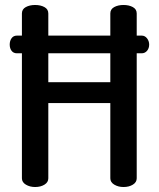

<svg xmlns="http://www.w3.org/2000/svg" viewBox="-20 -751 638 771"><path d="M423 -35V-337H174V-35Q174 -19 158.5 -9.5Q143 0 121 0Q100 0 84 -9.5Q68 -19 68 -35V-537H48Q34 -537 26.5 -547Q19 -557 19 -572Q19 -587 26.5 -597.5Q34 -608 48 -608H68V-697Q68 -714 83.5 -722.5Q99 -731 121 -731Q143 -731 158.5 -722.5Q174 -714 174 -697V-608H423V-697Q423 -714 438.5 -722.5Q454 -731 476 -731Q498 -731 513.5 -722.5Q529 -714 529 -697V-608H549Q562 -608 570.5 -597Q579 -586 579 -572Q579 -557 570.5 -547Q562 -537 549 -537H529V-35Q529 -19 513.5 -9.5Q498 0 476 0Q455 0 439 -9.5Q423 -19 423 -35ZM174 -421H423V-537H174Z"/></svg>

Font: Dosis
Style: SemiBold
Weight: 600
Designer: Edgar Tolentino, Pablo Impallari, Igino Marini
Foundry: Edgar Tolentino, Pablo Impallari, Igino Marini
Version: Version 1.007